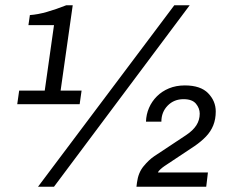

<svg xmlns="http://www.w3.org/2000/svg" viewBox="-20 -706 890 726"><path d="M45.2 -312 52.5 -363.5H149.2L184.2 -611H87.5L93 -649Q122.8 -651 157.6 -661Q192.5 -671 230.8 -686.2H255L209.2 -363.5H288.5L281.2 -312ZM123.8 0 639 -686H697.2L184.2 0ZM496 0 498 -16Q502.8 -53 522.8 -77.2Q542.8 -101.5 562.8 -115L683.5 -195Q709.5 -212.2 722.4 -232.1Q735.2 -252 735.2 -276.2Q735.2 -296.5 721 -313.8Q706.8 -331 674 -331Q637.8 -331 614 -306.6Q590.2 -282.2 590.2 -246H532Q532.8 -273.2 543.4 -297.9Q554 -322.5 573.1 -341.6Q592.2 -360.8 619 -371.9Q645.8 -383 679 -383Q738.5 -383 767.1 -353.4Q795.8 -323.8 795.8 -284.5Q795.8 -255.5 786.5 -232.2Q777.2 -209 759.2 -190.1Q741.2 -171.2 716.2 -154L602.2 -78.2Q594.2 -72.8 586.5 -65.8Q578.8 -58.8 577 -53.8H766.2L759.8 0Z"/></svg>

Font: Chivo Medium
Style: Italic
Weight: 500
Italic angle: -8.05°
Designer: Hector Gatti
Foundry: Omnibus-Type
Version: Version 2.002